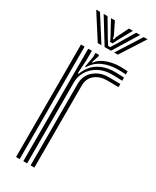

<svg xmlns="http://www.w3.org/2000/svg" viewBox="-200 -831 721 887"><g transform="rotate(30 161.0 -387.5)"><path d="M120.8 -520.5 131 -579V-600H150.2V-591.8L137.8 -554H141.2Q159.8 -579 193.1 -590.6Q226.5 -602.2 260 -602.2Q268.5 -602.2 280.5 -601.9Q292.5 -601.5 302 -600.5V-583.8Q294.2 -584.8 282.8 -585.1Q271.2 -585.5 260.2 -585.5Q215.5 -585.5 180.4 -569.8Q145.2 -554 125 -520.5ZM92.2 0V-600H111.5V-549L107 -478.2H112.2Q129 -523.5 165.6 -546.1Q202.2 -568.8 251.2 -568.8Q264 -568.8 279.5 -568.2Q295 -567.8 302 -567V-550.2Q292.8 -551 276.1 -551.4Q259.5 -551.8 246.8 -551.8Q205 -551.8 174.9 -534.8Q144.8 -517.8 128.6 -490.6Q112.5 -463.5 112.5 -433V0ZM53.5 0V-600H72.8V0ZM131 0V-434.5Q131 -479.2 162.5 -506.4Q194 -533.5 239.2 -533.5Q254.8 -533.5 271.8 -533.4Q288.8 -533.2 302 -533V-516.2Q289 -516.5 271.6 -516.6Q254.2 -516.8 239.2 -516.8Q203 -516.8 177.1 -496.2Q151.2 -475.8 151.2 -436V0ZM33.8 -774.8H54L137 -644.5H117.2ZM73.5 -774.8H94.2L147.2 -685.5L165.2 -657.2H176.2L194 -685.5L247.2 -774.8H268L187.8 -644.5H153.8ZM112.5 -774.8H133.5L164.8 -711.2L168.2 -696.2H173.2L176.8 -711.2L208.5 -774.8H229.5L188.8 -700.8L177.2 -677.5H164.2L153 -700.8ZM287.5 -774.8H307.8L224.2 -644.5H204.5Z"/></g></svg>

Font: Big Shoulders Inline Text SemiBold
Style: Regular
Weight: 600
Designer: Patric King
Foundry: XO Type Co
Version: Version 1.000